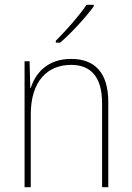

<svg xmlns="http://www.w3.org/2000/svg" viewBox="-20 -785 553 805"><path d="M373 -758V-765H343C312 -719 259 -659 214 -614V-606H232C280 -647 338 -711 373 -758ZM278 -538C178 -538 128 -477 109 -416H107L104 -528H83V0H109V-305C109 -446 180 -513 278 -513C359 -513 408 -465 408 -352V0H434V-357C434 -481 377 -538 278 -538Z"/></svg>

Font: Noto Sans Hebrew SemiCondensed Thin
Style: Regular
Weight: 100
Width: 4
Designer: Monotype Design Team
Foundry: Monotype Imaging Inc.
Version: Version 2.004